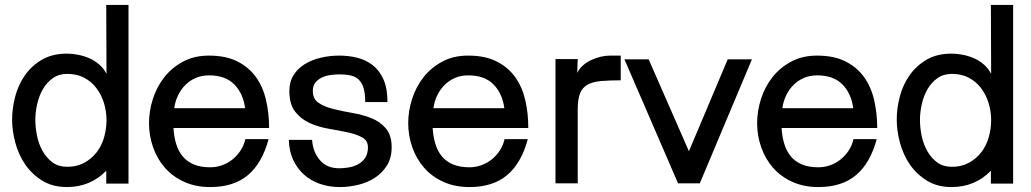

<svg xmlns="http://www.w3.org/2000/svg" viewBox="-20 -742 4171 777"><path d="M410 -722H500V1H410V-51Q379 -19 339 -2Q299 15 251 15Q193 15 151 -11Q109 -37 82 -76.5Q55 -116 42 -164.5Q29 -213 29 -258Q29 -304 41.5 -351.5Q54 -399 81 -437.5Q108 -476 150 -500.5Q192 -525 251 -525Q272 -525 295.5 -520.5Q319 -516 341 -506.5Q363 -497 381.5 -481Q400 -465 411 -443ZM252 -443Q218 -443 193.5 -425.5Q169 -408 153.5 -381Q138 -354 130.5 -321Q123 -288 123 -257Q123 -225 130 -191.5Q137 -158 153 -130Q169 -102 193 -84.5Q217 -67 252 -67Q291 -67 320.5 -83Q350 -99 370.5 -125Q391 -151 401 -185.5Q411 -220 411 -256Q411 -292 400.5 -325.5Q390 -359 370 -385.5Q350 -412 320.5 -427.5Q291 -443 252 -443Z M682 -224Q684 -189 693 -159.5Q702 -130 719.5 -109Q737 -88 764.5 -76.5Q792 -65 831 -65Q855 -65 878 -73Q901 -81 920 -96Q939 -111 953 -132Q967 -153 973 -179H1067Q1041 -82 983.5 -33.5Q926 15 831 15Q772 15 725.5 -6Q679 -27 647.5 -63Q616 -99 599.5 -146Q583 -193 583 -244Q583 -292 598.5 -341Q614 -390 644.5 -429Q675 -468 720.5 -492.5Q766 -517 825 -517Q894 -517 940.5 -493.5Q987 -470 1015.5 -430.5Q1044 -391 1056.5 -337.5Q1069 -284 1069 -224ZM826 -437Q796 -437 772 -426.5Q748 -416 730 -398Q712 -380 700.5 -356Q689 -332 685 -304H972Q964 -364 928 -400.5Q892 -437 826 -437Z M1355 15Q1312 15 1274.5 2Q1237 -11 1209.5 -36Q1182 -61 1166 -96Q1150 -131 1149 -176H1243Q1246 -128 1274 -94.5Q1302 -61 1353 -61Q1374 -61 1394.5 -65Q1415 -69 1431.5 -78.5Q1448 -88 1458.5 -104.5Q1469 -121 1469 -146Q1469 -173 1445.5 -186Q1422 -199 1386.5 -206.5Q1351 -214 1310 -221Q1269 -228 1233.5 -244Q1198 -260 1174.5 -290Q1151 -320 1151 -374Q1151 -411 1168 -438Q1185 -465 1213.5 -482.5Q1242 -500 1278.5 -508.5Q1315 -517 1353 -517Q1390 -517 1425 -508.5Q1460 -500 1487.5 -479Q1515 -458 1531.5 -421.5Q1548 -385 1548 -329H1458Q1458 -363 1451.5 -385Q1445 -407 1432 -419.5Q1419 -432 1399.5 -436.5Q1380 -441 1354 -441Q1337 -441 1318 -438.5Q1299 -436 1283 -428.5Q1267 -421 1256.5 -408Q1246 -395 1246 -374Q1246 -341 1269.5 -325.5Q1293 -310 1328.5 -301Q1364 -292 1405.5 -285Q1447 -278 1482.5 -264Q1518 -250 1541.5 -222.5Q1565 -195 1565 -146Q1565 -103 1546 -72.5Q1527 -42 1497 -22.5Q1467 -3 1429.5 6Q1392 15 1355 15Z M1731 -224Q1733 -189 1742 -159.5Q1751 -130 1768.5 -109Q1786 -88 1813.5 -76.5Q1841 -65 1880 -65Q1904 -65 1927 -73Q1950 -81 1969 -96Q1988 -111 2002 -132Q2016 -153 2022 -179H2116Q2090 -82 2032.5 -33.5Q1975 15 1880 15Q1821 15 1774.5 -6Q1728 -27 1696.5 -63Q1665 -99 1648.5 -146Q1632 -193 1632 -244Q1632 -292 1647.5 -341Q1663 -390 1693.5 -429Q1724 -468 1769.5 -492.5Q1815 -517 1874 -517Q1943 -517 1989.5 -493.5Q2036 -470 2064.5 -430.5Q2093 -391 2105.5 -337.5Q2118 -284 2118 -224ZM1875 -437Q1845 -437 1821 -426.5Q1797 -416 1779 -398Q1761 -380 1749.5 -356Q1738 -332 1734 -304H2021Q2013 -364 1977 -400.5Q1941 -437 1875 -437Z M2316 -447Q2325 -465 2340 -478Q2355 -491 2373.5 -499.5Q2392 -508 2411.5 -512.5Q2431 -517 2449 -517H2492V-417Q2445 -417 2412 -414Q2379 -411 2358 -399.5Q2337 -388 2327.5 -364.5Q2318 -341 2318 -300V0H2228V-503H2318Z M2812 0H2724L2507 -502H2605L2768 -130L2925 -502H3023Z M3143 -224Q3145 -189 3154 -159.5Q3163 -130 3180.5 -109Q3198 -88 3225.5 -76.5Q3253 -65 3292 -65Q3316 -65 3339 -73Q3362 -81 3381 -96Q3400 -111 3414 -132Q3428 -153 3434 -179H3528Q3502 -82 3444.5 -33.5Q3387 15 3292 15Q3233 15 3186.5 -6Q3140 -27 3108.5 -63Q3077 -99 3060.5 -146Q3044 -193 3044 -244Q3044 -292 3059.5 -341Q3075 -390 3105.5 -429Q3136 -468 3181.5 -492.5Q3227 -517 3286 -517Q3355 -517 3401.5 -493.5Q3448 -470 3476.5 -430.5Q3505 -391 3517.5 -337.5Q3530 -284 3530 -224ZM3287 -437Q3257 -437 3233 -426.5Q3209 -416 3191 -398Q3173 -380 3161.5 -356Q3150 -332 3146 -304H3433Q3425 -364 3389 -400.5Q3353 -437 3287 -437Z M3990 -722H4080V1H3990V-51Q3959 -19 3919 -2Q3879 15 3831 15Q3773 15 3731 -11Q3689 -37 3662 -76.5Q3635 -116 3622 -164.5Q3609 -213 3609 -258Q3609 -304 3621.5 -351.5Q3634 -399 3661 -437.5Q3688 -476 3730 -500.5Q3772 -525 3831 -525Q3852 -525 3875.5 -520.5Q3899 -516 3921 -506.5Q3943 -497 3961.5 -481Q3980 -465 3991 -443ZM3832 -443Q3798 -443 3773.5 -425.5Q3749 -408 3733.5 -381Q3718 -354 3710.5 -321Q3703 -288 3703 -257Q3703 -225 3710 -191.5Q3717 -158 3733 -130Q3749 -102 3773 -84.5Q3797 -67 3832 -67Q3871 -67 3900.5 -83Q3930 -99 3950.5 -125Q3971 -151 3981 -185.5Q3991 -220 3991 -256Q3991 -292 3980.5 -325.5Q3970 -359 3950 -385.5Q3930 -412 3900.5 -427.5Q3871 -443 3832 -443Z"/></svg>

Font: Gen
Style: Regular
Weight: 400
Version: Version 1.000;PS 001.001;hotconv 1.0.56